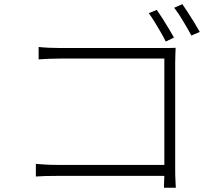

<svg xmlns="http://www.w3.org/2000/svg" viewBox="-20 -866 1040 915"><path d="M727.1 -818.8Q738.3 -803.2 753.7 -779.3Q769 -755.4 783.7 -730.7Q798.3 -706.1 809.1 -687L770 -668Q759.8 -688.5 745.4 -713.6Q731 -738.8 716.1 -762.7Q701.2 -786.6 689 -803.2ZM849.1 -846.2Q860.4 -829.6 875.7 -806.2Q891.1 -782.7 906 -758.3Q920.9 -733.9 932.1 -713.9L892.1 -696.8Q875.5 -727.5 852.5 -765.9Q829.6 -804.2 810.1 -829.1ZM164.1 -642.1Q187 -639.6 214.4 -638.4Q241.7 -637.2 265.1 -637.2H751Q766.6 -637.2 783.4 -637.2Q800.3 -637.2 816.9 -638.2Q816.4 -622.1 815.7 -603.5Q814.9 -585 814.9 -569.8V-54.2Q814.9 -26.9 816.4 -1.2Q817.9 24.4 817.9 28.8H761.2Q761.2 25.4 761.7 9.3Q762.2 -6.8 763.2 -27.8H254.9Q223.6 -27.8 196.3 -27.1Q168.9 -26.4 150.9 -24.9V-85Q167 -83.5 195.6 -81.8Q224.1 -80.1 253.9 -80.1H763.2V-586.9H266.1Q240.7 -586.9 210.2 -585.7Q179.7 -584.5 164.1 -583Z"/></svg>

Font: Source Han Sans CN Light
Style: Regular
Weight: 300
Designer: Ryoko NISHIZUKA  (kana, bopomofo & ideographs); Paul D. Hunt (Latin, Greek & Cyrillic); Sandoll Communications , Soo-you
Foundry: Adobe
Version: Version 2.000;hotconv 1.0.107;makeotfexe 2.5.65593